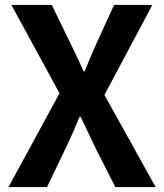

<svg xmlns="http://www.w3.org/2000/svg" viewBox="-20 -761 667 781"><path d="M14.5 0 222.1 -381.5 26.4 -740.8H190.7L265 -587.5Q278.4 -561.7 291 -533.6Q303.6 -505.4 320.3 -470.7H324.3Q338.2 -505.4 350.1 -533.6Q361.9 -561.7 373.8 -587.5L443.9 -740.8H599.7L404.8 -374.8L613.1 0H449.1L366 -164.1Q352.6 -192.5 338.3 -222.4Q324 -252.4 307.9 -286.2H303.9Q289.8 -252.4 276.7 -222.4Q263.5 -192.5 250.1 -164.1L171.1 0Z"/></svg>

Font: Shanggu Sans SC VF
Style: Regular
Weight: 250
Designer: GuiWonder
Version: Version 1.021